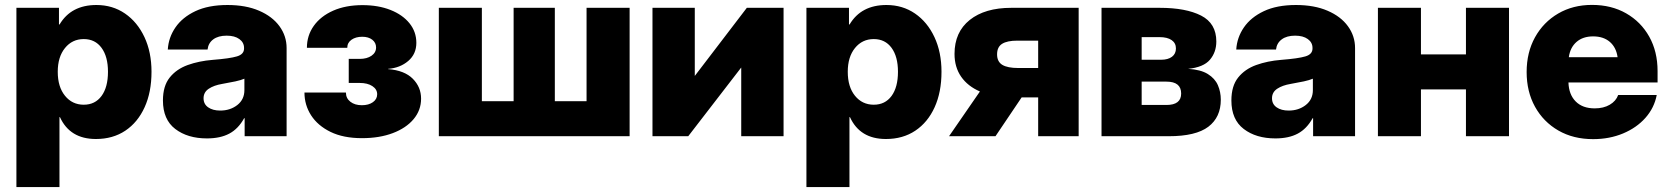

<svg xmlns="http://www.w3.org/2000/svg" viewBox="-20 -547 6699 771"><path d="M45.9 204.1V-515.6H216.8V-448.7H219.2Q265.6 -526.9 367.2 -526.9Q432.1 -526.9 481.9 -492.7Q531.7 -458.5 560.1 -397.9Q588.4 -337.4 588.4 -258.8Q588.4 -177.2 560.8 -116.5Q533.2 -55.7 483.2 -22.2Q433.1 11.2 365.2 11.2Q260.7 11.2 220.7 -76.7H218.8V204.1ZM316.4 -126.5Q361.8 -126.5 387.7 -161.6Q413.6 -196.8 413.6 -258.8Q413.6 -319.8 387.7 -355Q361.8 -390.1 316.4 -390.1Q270 -390.1 241 -354.2Q211.9 -318.4 211.9 -258.8Q211.9 -198.2 241 -162.4Q270 -126.5 316.4 -126.5Z M811 8.8Q733.4 8.8 683.8 -29.1Q634.3 -66.9 634.3 -143.6Q634.3 -201.7 661.4 -235.6Q688.5 -269.5 733.9 -285.9Q779.3 -302.2 834 -306.6Q903.3 -312 931.6 -320.6Q960 -329.1 960 -352.1V-354.5Q960 -376.5 941.2 -390.1Q922.4 -403.8 890.1 -403.8Q856.4 -403.8 836.4 -388.9Q816.4 -374 813.5 -348.1H653.8Q656.7 -396.5 684.6 -437Q712.4 -477.5 764.6 -502.2Q816.9 -526.9 893.6 -526.9Q967.3 -526.9 1020.5 -503.9Q1073.7 -481 1102.3 -441.7Q1130.9 -402.3 1130.9 -354V0H962.4V-72.3H960.4Q937 -29.8 900.9 -10.5Q864.7 8.8 811 8.8ZM864.3 -103Q904.3 -103 932.9 -125.2Q961.4 -147.5 961.4 -185.1V-231Q947.8 -225.1 925.3 -220.2Q902.8 -215.3 872.1 -210Q839.4 -204.6 818.4 -190.7Q797.4 -176.8 797.4 -152.3Q797.4 -128.9 815.9 -116Q834.5 -103 864.3 -103Z M1433.6 7.8Q1358.9 7.8 1307.4 -17.3Q1255.9 -42.5 1229.2 -84Q1202.6 -125.5 1202.6 -175.3H1369.1Q1369.1 -152.3 1387 -138.4Q1404.8 -124.5 1433.1 -124.5Q1460.4 -124.5 1477.5 -136.7Q1494.6 -148.9 1494.6 -168.5Q1494.6 -188.5 1475.3 -201.2Q1456.1 -213.9 1424.3 -213.9H1380.4V-310.5H1424.3Q1453.6 -310.5 1471.9 -323.2Q1490.2 -335.9 1490.2 -356.4Q1490.2 -375.5 1474.9 -387.5Q1459.5 -399.4 1434.6 -399.4Q1408.7 -399.4 1391.6 -387.5Q1374.5 -375.5 1374.5 -355H1212.4Q1212.4 -404.3 1240 -443.1Q1267.6 -481.9 1317.9 -504.2Q1368.2 -526.4 1435.5 -526.4Q1499 -526.4 1547.9 -507.1Q1596.7 -487.8 1624.3 -453.6Q1651.9 -419.4 1651.9 -375Q1651.9 -330.1 1619.4 -302.2Q1586.9 -274.4 1538.6 -270.5V-269.5Q1604.5 -264.2 1637.7 -230.7Q1670.9 -197.3 1670.9 -150.9Q1670.9 -104.5 1640.9 -68.6Q1610.8 -32.7 1557.4 -12.5Q1503.9 7.8 1433.6 7.8Z M1742.2 -515.6H1915V-140.6H2042.5V-515.6H2208V-140.6H2335.4V-515.6H2508.3V0H1742.2Z M3126.5 0H2956.5V-275.4H2956.1L2743.7 0H2600.1V-515.6H2770V-242.7H2770.5L2979 -515.6H3126.5Z M3218.3 204.1V-515.6H3389.2V-448.7H3391.6Q3438 -526.9 3539.6 -526.9Q3604.5 -526.9 3654.3 -492.7Q3704.1 -458.5 3732.4 -397.9Q3760.7 -337.4 3760.7 -258.8Q3760.7 -177.2 3733.2 -116.5Q3705.6 -55.7 3655.5 -22.2Q3605.5 11.2 3537.6 11.2Q3433.1 11.2 3393.1 -76.7H3391.1V204.1ZM3488.8 -126.5Q3534.2 -126.5 3560.1 -161.6Q3585.9 -196.8 3585.9 -258.8Q3585.9 -319.8 3560.1 -355Q3534.2 -390.1 3488.8 -390.1Q3442.4 -390.1 3413.3 -354.2Q3384.3 -318.4 3384.3 -258.8Q3384.3 -198.2 3413.3 -162.4Q3442.4 -126.5 3488.8 -126.5Z M4311.5 0H4148.9V-155.8H4082.5L3977.5 0H3791L3915 -179.7Q3866.2 -200.7 3839.6 -239Q3813 -277.3 3813 -330.6Q3813 -418 3874 -466.8Q3935.1 -515.6 4041 -515.6H4311.5ZM4148.9 -273.9V-383.8H4065.4Q4024.4 -383.8 4004.2 -371.1Q3983.9 -358.4 3983.9 -328.6Q3983.9 -299.3 4004.9 -286.6Q4025.9 -273.9 4068.8 -273.9Z M4403.3 0V-515.6H4636.7Q4742.2 -515.6 4803.2 -484.4Q4864.3 -453.1 4864.3 -380.4Q4864.3 -337.4 4838.6 -307.1Q4813 -276.9 4751 -270.5Q4801.3 -267.6 4830.1 -249.8Q4858.9 -231.9 4870.6 -204.8Q4882.3 -177.7 4882.3 -146.5Q4882.3 -76.2 4832.3 -38.1Q4782.2 0 4673.3 0ZM4564.5 -125.5H4664.1Q4723.1 -125.5 4723.1 -171.4Q4723.1 -219.2 4664.1 -219.2H4564.5ZM4564.5 -307.1H4642.6Q4670.4 -307.1 4686.3 -319.1Q4702.1 -331.1 4702.1 -352.5Q4702.1 -374 4684.8 -386Q4667.5 -397.9 4636.7 -397.9H4564.5Z M5101.6 8.8Q5023.9 8.8 4974.4 -29.1Q4924.8 -66.9 4924.8 -143.6Q4924.8 -201.7 4951.9 -235.6Q4979 -269.5 5024.4 -285.9Q5069.8 -302.2 5124.5 -306.6Q5193.8 -312 5222.2 -320.6Q5250.5 -329.1 5250.5 -352.1V-354.5Q5250.5 -376.5 5231.7 -390.1Q5212.9 -403.8 5180.7 -403.8Q5147 -403.8 5127 -388.9Q5106.9 -374 5104 -348.1H4944.3Q4947.3 -396.5 4975.1 -437Q5002.9 -477.5 5055.2 -502.2Q5107.4 -526.9 5184.1 -526.9Q5257.8 -526.9 5311 -503.9Q5364.3 -481 5392.8 -441.7Q5421.4 -402.3 5421.4 -354V0H5252.9V-72.3H5251Q5227.5 -29.8 5191.4 -10.5Q5155.3 8.8 5101.6 8.8ZM5154.8 -103Q5194.8 -103 5223.4 -125.2Q5252 -147.5 5252 -185.1V-231Q5238.3 -225.1 5215.8 -220.2Q5193.4 -215.3 5162.6 -210Q5129.9 -204.6 5108.9 -190.7Q5087.9 -176.8 5087.9 -152.3Q5087.9 -128.9 5106.4 -116Q5125 -103 5154.8 -103Z M5686 -515.6V-328.6H5866.7V-515.6H6039.6V0H5866.7V-188H5686V0H5513.2V-515.6Z M6377.4 11.7Q6297.9 11.7 6237.8 -22.9Q6177.7 -57.6 6144 -118.4Q6110.4 -179.2 6110.4 -257.8Q6110.4 -336.4 6144 -397.2Q6177.7 -458 6237.1 -492.7Q6296.4 -527.3 6373 -527.3Q6450.7 -527.3 6510 -493.4Q6569.3 -459.5 6602.8 -399.7Q6636.2 -339.8 6636.2 -261.7V-215.8H6278.3Q6279.8 -167.5 6307.4 -139.6Q6335 -111.8 6383.8 -111.8Q6419.4 -111.8 6444.3 -126.5Q6469.2 -141.1 6478 -165.5H6632.8Q6623 -113.8 6587.4 -73.7Q6551.8 -33.7 6497.3 -11Q6442.9 11.7 6377.4 11.7ZM6279.8 -317.4H6475.6Q6470.2 -356.4 6444.6 -378.7Q6418.9 -400.9 6377.4 -400.9Q6336.4 -400.9 6310.8 -378.7Q6285.2 -356.4 6279.8 -317.4Z"/></svg>

Font: Inter Display Extra Bold
Style: Regular
Weight: 800
Designer: Rasmus Andersson
Foundry: rsms
Version: Version 4.000;git-4fc901f